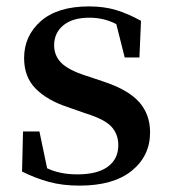

<svg xmlns="http://www.w3.org/2000/svg" viewBox="-20 -563 528 599"><path d="M228 16.1Q175.3 16.1 133.1 4.6Q90.8 -6.8 48.8 -27.8L51.8 -152.8H103L127 -38.1Q166.5 -19 221.2 -19Q284.2 -19 316.7 -43.2Q349.1 -67.4 349.1 -109.9Q349.1 -144.5 327.4 -168Q305.7 -191.4 245.1 -210L190.9 -229Q127.4 -250 91.3 -286.4Q55.2 -322.8 55.2 -381.8Q55.2 -451.2 107.4 -497.1Q159.7 -543 257.8 -543Q304.7 -543 342 -531.7Q379.4 -520.5 419.9 -498L415 -383.8H369.1L342.8 -487.8Q304.2 -507.8 258.8 -507.8Q206.5 -507.8 177.7 -484.1Q148.9 -460.4 148.9 -421.9Q148.9 -389.2 171.4 -366.7Q193.8 -344.2 250 -326.2L304.2 -308.1Q380.4 -282.7 414.3 -244.4Q448.2 -206.1 448.2 -149.9Q448.2 -76.7 391.1 -30.3Q334 16.1 228 16.1Z"/></svg>

Font: Source Han Serif TW SemiBold
Style: Regular
Weight: 600
Designer: Ryoko NISHIZUKA Ë•øÂ°öÊ∂ºÂ≠ê (kana & ideographs); Frank Grie√ühammer (Latin, Greek & Cyrillic); Wenlong ZHANG Âº†ÊñáÈæô 
Foundry: Adobe
Version: Version 2.003;hotconv 1.1.1;makeotfexe 2.6.0